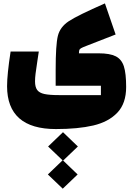

<svg xmlns="http://www.w3.org/2000/svg" viewBox="-20 -509 791 1140"><path d="M492.2 -236.3Q469.2 -227.5 461.2 -222.7Q453.1 -217.8 451.2 -212.4Q449.2 -207 448.7 -192.4H565.9Q632.8 -192.4 667.5 -174.6Q702.1 -156.7 715.6 -114.7Q729 -72.8 729 7.3Q729 105 676.8 159.9Q624.5 214.8 533.7 236.1Q442.9 257.3 312 257.3Q167 257.3 94.5 193.4Q22 129.4 22 2.9Q22 -66.9 43 -203.1H210.4Q205.6 -168.9 201.7 -145.5Q194.3 -97.7 191.2 -72Q188 -46.4 188 -26.4Q188 7.8 200.7 25.1Q213.4 42.5 243.4 49.1Q273.4 55.7 331.1 55.7H579.1V0H310.5V-94.7Q310.5 -242.7 323.5 -295.7Q336.4 -348.6 388.4 -383.1Q440.4 -417.5 603 -488.8L666.5 -304.2ZM355 444.3 440.9 526.9 352.5 611.3 264.2 526.9 351.6 442.9 265.6 360.8 354 275.9 442.4 360.8Z"/></svg>

Font: SG Kara Bold
Style: Regular
Weight: 400
Designer: Damoon Khanjanzadeh
Version: Version 1.000